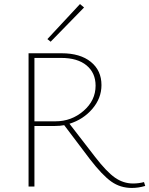

<svg xmlns="http://www.w3.org/2000/svg" viewBox="-20 -921 737 948"><path d="M395 -884 230 -715 214 -728 375 -901ZM691 -22 697 -3Q664 7 631 7Q574 7 529.5 -24.5Q485 -56 424 -135L297 -303Q277 -299 251 -299H150V0H121V-658H284Q376 -658 428.5 -615.5Q481 -573 481 -501Q481 -436 436 -383.5Q391 -331 323 -310L449 -147Q506 -73 547.5 -44Q589 -15 637 -15Q665 -15 691 -22ZM150 -322H254Q333 -322 392.5 -373.5Q452 -425 452 -498Q452 -561 407.5 -598Q363 -635 282 -635H150Z"/></svg>

Font: EauTestInfant Extralight
Style: Regular
Weight: 250
Designer: Christian Thalmann (Catharsis Fonts)
Version: Version 0.001;PS 000.001;hotconv 1.0.88;makeotf.lib2.5.64775